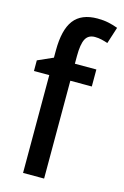

<svg xmlns="http://www.w3.org/2000/svg" viewBox="-118 -819 561 872"><g transform="rotate(15 162.5 -382.5)"><path d="M283 -460H182V0H83V-460H11V-510L83 -542V-575Q83 -673 118 -719Q153 -765 229 -765Q257 -765 280.5 -760Q304 -755 325 -747L300 -669Q285 -674 270 -677.5Q255 -681 239 -681Q208 -681 195 -656.5Q182 -632 182 -576V-540H283Z"/></g></svg>

Font: Noto Sans Telugu Condensed Medium
Style: Regular
Weight: 500
Width: 3
Designer: Jelle Bosma - Monotype Design Team
Foundry: Monotype Imaging Inc.
Version: Version 2.005; ttfautohint (v1.8.4.7-5d5b)